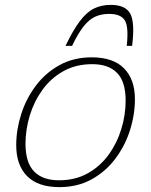

<svg xmlns="http://www.w3.org/2000/svg" viewBox="-20 -757 620 787"><path d="M356 -522Q444 -522 488.5 -476.8Q533 -431.5 533 -350.5Q533 -287 512.8 -223.2Q492.5 -159.5 453 -106.8Q413.5 -54 355.8 -22Q298 10 223.5 10Q135.5 10 91 -35.2Q46.5 -80.5 46.5 -161.5Q46.5 -225 66.8 -288.8Q87 -352.5 126.5 -405.2Q166 -458 223.8 -490Q281.5 -522 356 -522ZM221.5 -18Q288.5 -18 339.5 -46.5Q390.5 -75 425 -122.5Q459.5 -170 477.2 -228Q495 -286 495 -344.5Q495 -422 460 -458Q425 -494 358 -494Q291.5 -494 240.2 -465.5Q189 -437 154.5 -389.5Q120 -342 102.2 -284Q84.5 -226 84.5 -167.5Q84.5 -90.5 119.8 -54.2Q155 -18 221.5 -18ZM427.5 -700Q395.5 -700 370.5 -688.8Q345.5 -677.5 322.8 -649Q300 -620.5 275.5 -569H248.5Q280 -634.5 307.8 -671Q335.5 -707.5 365.5 -722.2Q395.5 -737 433.5 -737Q494.5 -737 514 -700.8Q533.5 -664.5 521.5 -569H499.5Q508 -646.5 491.8 -673.2Q475.5 -700 427.5 -700Z"/></svg>

Font: Newsreader 6pt ExtraLight
Style: Italic
Weight: 275
Italic angle: -17°
Designer: Hugues Gentile
Foundry: Production Type
Version: Version 1.003; ttfautohint (v1.8.3)